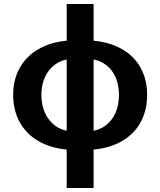

<svg xmlns="http://www.w3.org/2000/svg" viewBox="-20 -738 799 957"><path d="M45.6 -265.2Q45.8 -341.2 78.5 -399.9Q111.2 -458.6 172.9 -493.8Q234.5 -529 320.1 -535.9H438.8Q524.8 -529 586.8 -493.8Q648.8 -458.6 681.1 -399.9Q713.4 -341.2 713.3 -265.2Q713.4 -188 681.1 -128.9Q648.8 -69.8 587 -34.2Q525.2 1.3 438.8 8.3H318.7Q233.1 0.8 171.8 -34.7Q110.5 -70.1 78.2 -129.3Q45.8 -188.5 45.6 -265.2ZM312.4 -718.2H446.5V198.9H312.4ZM573 -265.2Q573 -314.1 555.9 -353.2Q538.8 -392.3 506.3 -416Q473.9 -439.7 430 -444.1H329.7Q286 -439.7 253.7 -416Q221.5 -392.3 203.8 -353.2Q186.2 -314.1 186.2 -265.2Q186.2 -215.8 203.8 -176.3Q221.5 -136.7 253.7 -112.4Q286 -88.1 329.7 -83.6H430Q473.9 -88.1 506.3 -112.4Q538.8 -136.7 555.9 -176.2Q573 -215.6 573 -265.2Z"/></svg>

Font: Pretendard Variable
Style: Regular
Weight: 400
Designer: Base glyphs from Inter by Rasmus Andersson; Hangul glyphs from Noto Sans CJK(Source Han Sans) by Jang Soo-young and Kang
Foundry: Kil Hyung-jin
Version: Version 1.100;FEAKit 1.0